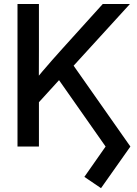

<svg xmlns="http://www.w3.org/2000/svg" viewBox="-20 -748 699 980"><path d="M146 -190.4V-322.8Q170.9 -353.5 195.8 -382.8Q220.7 -412.1 246.3 -441.2Q272 -470.2 298.3 -499.5L504.4 -727.5H643.1L333.5 -388.2L326.7 -388.7ZM69.3 0V-727.5H178.7V-492.2L178.2 -327.6L178.7 -274.9V0ZM495.6 212.4 410.6 154.8 519 0 267.6 -358.4 334.5 -442.9 645.5 0Z"/></svg>

Font: Inter 28pt Medium
Style: Regular
Weight: 500
Designer: Rasmus Andersson
Foundry: rsms
Version: Version 4.001;git-66647c0bb